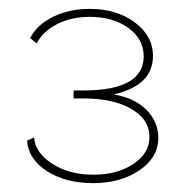

<svg xmlns="http://www.w3.org/2000/svg" viewBox="-20 -831 420 433"><path d="M41 -514 57 -521Q59 -487 97.5 -462Q136 -437 190 -437Q244 -437 280.5 -461Q317 -485 317 -522Q317 -562 276 -585.5Q235 -609 168 -609H146V-627H168Q304 -627 304 -704Q304 -743 269.5 -768Q235 -793 182 -793Q141 -793 108.5 -776.5Q76 -760 63 -733L48 -745Q63 -775 99.5 -793Q136 -811 182 -811Q243 -811 284 -780.5Q325 -750 325 -705Q325 -638 236 -618Q282 -611 309.5 -584Q337 -557 337 -520Q337 -476 294.5 -447Q252 -418 190 -418Q128 -418 86 -445Q44 -472 41 -514Z"/></svg>

Font: Raleway
Style: Thin
Weight: 100
Designer: Matt McInerney, Pablo Impallari, Rodrigo Fuenzalida
Foundry: Matt McInerney, Pablo Impallari, Rodrigo Fuenzalida
Version: Version 3.000